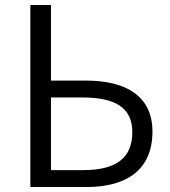

<svg xmlns="http://www.w3.org/2000/svg" viewBox="-20 -752 683 772"><path d="M102 0H328C490 0 593 -70 593 -223C593 -367 485 -428 325 -428H185V-732H102ZM185 -68V-360H312C445 -360 512 -318 512 -221C512 -114 444 -68 314 -68Z"/></svg>

Font: Noto Sans CJK HK DemiLight
Style: Regular
Weight: 350
Designer: Ryoko NISHIZUKA 西塚涼子 (kana, bopomofo & ideographs); Paul D. Hunt (Latin, Greek & Cyrillic); Sandoll Communications 산돌커뮤니
Foundry: Adobe
Version: Version 2.004;hotconv 1.0.118;makeotfexe 2.5.65603